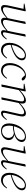

<svg xmlns="http://www.w3.org/2000/svg" viewBox="1574 -2083 521 3709"><g transform="rotate(90 1834.5 -228.5)"><path d="M138 12Q118 12 104.5 4.5Q91 -3 84 -17.5Q77 -32 77 -54Q77 -78 81.5 -102.5Q86 -127 92 -154L153 -431L159 -422L51 -428L52 -442L191 -466L199 -458L135 -166Q129 -141 124 -114.5Q119 -88 119 -68Q119 -46 129.5 -35Q140 -24 159 -24Q182 -24 209.5 -35Q237 -46 272 -70.5Q307 -95 352 -134L357 -118H352Q314 -81 276.5 -51.5Q239 -22 204 -5Q169 12 138 12ZM384 12Q364 12 350.5 4.5Q337 -3 330 -18Q323 -33 323 -55Q323 -68 324.5 -79.5Q326 -91 329 -105L328 -106Q330 -115 331.5 -124Q333 -133 335 -141L361 -261Q372 -310 380.5 -356Q389 -402 398 -455L436 -466L443 -459L377 -150Q375 -137 372 -122.5Q369 -108 367 -94Q365 -80 365 -68Q365 -46 375.5 -35Q386 -24 404 -24Q428 -24 456 -35.5Q484 -47 518.5 -71Q553 -95 598 -134L603 -118H597Q560 -81 522.5 -51.5Q485 -22 450.5 -5Q416 12 384 12ZM607 12Q586 12 574 -0.5Q562 -13 562 -33Q562 -45 565 -62Q568 -79 573 -104L574 -109L606 -259Q616 -308 624.5 -355Q633 -402 642 -455L680 -466L687 -459L615 -113Q610 -90 607 -74Q604 -58 604 -45Q604 -34 610 -28.5Q616 -23 626 -23Q648 -23 675.5 -44.5Q703 -66 731 -100L743 -91Q724 -64 702.5 -40Q681 -16 657 -2Q633 12 607 12Z M945 12Q907 12 875.5 -5Q844 -22 825.5 -59Q807 -96 807 -152Q807 -210 827 -266.5Q847 -323 882 -368.5Q917 -414 961 -441.5Q1005 -469 1053 -469Q1094 -469 1119.5 -449.5Q1145 -430 1145 -391Q1145 -360 1126.5 -329.5Q1108 -299 1070 -270.5Q1032 -242 973 -216.5Q914 -191 833 -170L830 -186Q924 -212 985 -244Q1046 -276 1076.5 -313Q1107 -350 1107 -389Q1107 -417 1091 -433Q1075 -449 1048 -449Q1011 -449 975.5 -424.5Q940 -400 911 -358Q882 -316 864.5 -265Q847 -214 847 -161Q847 -92 879 -57.5Q911 -23 960 -23Q988 -23 1012.5 -33.5Q1037 -44 1058.5 -63Q1080 -82 1098 -105L1109 -96Q1094 -72 1076 -52Q1058 -32 1037.5 -17.5Q1017 -3 994 4.5Q971 12 945 12Z M1340 12Q1301 12 1268.5 -6Q1236 -24 1217 -62Q1198 -100 1198 -157Q1198 -216 1218 -272Q1238 -328 1272 -372Q1306 -416 1350 -442.5Q1394 -469 1444 -469Q1467 -469 1485.5 -460.5Q1504 -452 1517 -439Q1530 -426 1535 -411Q1535 -399 1527 -393Q1519 -387 1510 -387Q1498 -387 1488.5 -393.5Q1479 -400 1469 -412L1427 -458H1456V-452H1449Q1403 -452 1364.5 -426.5Q1326 -401 1298 -359Q1270 -317 1254.5 -266Q1239 -215 1239 -163Q1239 -93 1270.5 -57Q1302 -21 1353 -21Q1381 -21 1405.5 -32.5Q1430 -44 1451 -63Q1472 -82 1489 -105L1500 -96Q1486 -72 1468.5 -52Q1451 -32 1430.5 -17.5Q1410 -3 1387.5 4.5Q1365 12 1340 12Z M1618 6 1612 0 1702 -431 1710 -422 1597 -427 1599 -441 1738 -466 1747 -458 1724 -345 1723 -342 1694 -201Q1684 -151 1675 -102.5Q1666 -54 1656 0ZM1868 6 1861 0 1926 -307Q1930 -328 1934.5 -350.5Q1939 -373 1939 -391Q1939 -412 1928 -423Q1917 -434 1899 -434Q1875 -434 1847.5 -421.5Q1820 -409 1784.5 -383Q1749 -357 1701 -316L1700 -332H1704Q1741 -370 1779 -401Q1817 -432 1853 -450.5Q1889 -469 1920 -469Q1951 -469 1966 -451.5Q1981 -434 1981 -405Q1981 -388 1978.5 -373.5Q1976 -359 1973 -342L1971 -336L1943 -201Q1932 -151 1923 -102.5Q1914 -54 1905 0ZM2163 12Q2143 12 2130 0.5Q2117 -11 2117 -30Q2117 -44 2120 -60.5Q2123 -77 2127 -97L2173 -302Q2179 -326 2183.5 -349.5Q2188 -373 2188 -390Q2188 -412 2177 -423Q2166 -434 2148 -434Q2124 -434 2097 -421.5Q2070 -409 2035.5 -383.5Q2001 -358 1953 -316L1951 -333H1955Q1992 -371 2030 -401.5Q2068 -432 2103.5 -450.5Q2139 -469 2169 -469Q2200 -469 2215 -451.5Q2230 -434 2230 -405Q2230 -382 2226 -360.5Q2222 -339 2216 -313L2169 -104Q2165 -89 2162 -73.5Q2159 -58 2159 -46Q2159 -35 2165.5 -29Q2172 -23 2183 -23Q2204 -23 2231 -44.5Q2258 -66 2286 -100L2298 -91Q2279 -64 2258 -40Q2237 -16 2213.5 -2Q2190 12 2163 12Z M2504 12Q2463 12 2431 -4.5Q2399 -21 2381.5 -55.5Q2364 -90 2364 -144Q2364 -190 2377 -238Q2390 -286 2413 -329.5Q2436 -373 2469 -402Q2500 -434 2539.5 -451.5Q2579 -469 2624 -469Q2667 -469 2695 -447.5Q2723 -426 2723 -387Q2723 -357 2705 -328Q2687 -299 2648.5 -274.5Q2610 -250 2547.5 -234.5Q2485 -219 2395 -214L2396 -233Q2482 -236 2538 -250Q2594 -264 2625.5 -285.5Q2657 -307 2670 -332Q2683 -357 2683 -382Q2683 -417 2665 -433.5Q2647 -450 2618 -450Q2583 -450 2551 -433.5Q2519 -417 2493 -389Q2473 -366 2457.5 -337Q2442 -308 2430.5 -275.5Q2419 -243 2413 -210Q2407 -177 2407 -147Q2407 -99 2419 -67.5Q2431 -36 2454.5 -21.5Q2478 -7 2509 -7Q2547 -7 2577.5 -23.5Q2608 -40 2626 -68.5Q2644 -97 2644 -132Q2644 -161 2633.5 -182.5Q2623 -204 2601 -218.5Q2579 -233 2542 -238L2567 -253V-247Q2605 -243 2631.5 -228.5Q2658 -214 2672 -191Q2686 -168 2686 -139Q2686 -98 2663 -63.5Q2640 -29 2599 -8.5Q2558 12 2504 12Z M2886 12Q2866 12 2852.5 4.5Q2839 -3 2832 -17.5Q2825 -32 2825 -53Q2825 -77 2830 -102Q2835 -127 2841 -154L2901 -431L2907 -422L2802 -428L2804 -442L2939 -466L2948 -458L2883 -166Q2880 -149 2876 -131Q2872 -113 2869.5 -96Q2867 -79 2867 -67Q2867 -46 2877 -35Q2887 -24 2907 -24Q2930 -24 2958.5 -36Q2987 -48 3024 -74.5Q3061 -101 3109 -143L3113 -128H3108Q3068 -87 3029 -55.5Q2990 -24 2954 -6Q2918 12 2886 12ZM3118 12Q3097 12 3085.5 -0.5Q3074 -13 3074 -33Q3074 -45 3077 -63Q3080 -81 3087 -113V-115L3117 -259Q3127 -308 3135.5 -355Q3144 -402 3153 -455L3191 -466L3198 -459L3124 -103Q3121 -88 3118 -73Q3115 -58 3115 -45Q3115 -34 3121 -28.5Q3127 -23 3137 -23Q3160 -23 3187 -44.5Q3214 -66 3243 -100L3254 -91Q3236 -64 3214.5 -40Q3193 -16 3169 -2Q3145 12 3118 12Z M3456 12Q3418 12 3386.5 -5Q3355 -22 3336.5 -59Q3318 -96 3318 -152Q3318 -210 3338 -266.5Q3358 -323 3393 -368.5Q3428 -414 3472 -441.5Q3516 -469 3564 -469Q3605 -469 3630.5 -449.5Q3656 -430 3656 -391Q3656 -360 3637.5 -329.5Q3619 -299 3581 -270.5Q3543 -242 3484 -216.5Q3425 -191 3344 -170L3341 -186Q3435 -212 3496 -244Q3557 -276 3587.5 -313Q3618 -350 3618 -389Q3618 -417 3602 -433Q3586 -449 3559 -449Q3522 -449 3486.5 -424.5Q3451 -400 3422 -358Q3393 -316 3375.5 -265Q3358 -214 3358 -161Q3358 -92 3390 -57.5Q3422 -23 3471 -23Q3499 -23 3523.5 -33.5Q3548 -44 3569.5 -63Q3591 -82 3609 -105L3620 -96Q3605 -72 3587 -52Q3569 -32 3548.5 -17.5Q3528 -3 3505 4.5Q3482 12 3456 12Z"/></g></svg>

Font: Source Serif 4 48pt Light
Style: Italic
Weight: 300
Italic angle: -12°
Designer: Frank Grießhammer
Foundry: Adobe Systems Incorporated
Version: Version 4.004;hotconv 1.0.116;makeotfexe 2.5.65601